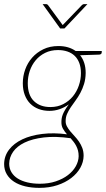

<svg xmlns="http://www.w3.org/2000/svg" viewBox="-41 -723 513 930"><path d="M0 0ZM374 -369.5Q373.5 -340 366.2 -316.5Q359 -293 348.2 -273Q337.5 -253 325 -236.2Q312.5 -219.5 301.8 -203.5Q291 -187.5 284 -171.5Q277 -155.5 277 -137.5Q276.5 -123.5 283 -111.2Q289.5 -99 299.2 -87.2Q309 -75.5 320.5 -63.2Q332 -51 341.8 -36.8Q351.5 -22.5 357.8 -5.8Q364 11 364 32Q363.5 62 348 89.8Q332.5 117.5 304.2 139.2Q276 161 236.8 174Q197.5 187 150 187Q112.5 187 81 179.5Q49.5 172 27 157.2Q4.5 142.5 -8.2 121Q-21 99.5 -21 71.5Q-20.5 32.5 2.8 2Q26 -28.5 67 -48Q108 -67.5 163.5 -74.2Q219 -81 283.5 -72.5Q272 -85.5 264 -99.5Q256 -113.5 256.5 -132.5Q256.5 -141.5 258 -150.5Q259.5 -159.5 263.5 -169.5Q267.5 -179.5 274.5 -191.2Q281.5 -203 292.5 -217.5Q271.5 -202.5 247.8 -194.2Q224 -186 198.5 -186Q170 -186 146.2 -195Q122.5 -204 105.5 -221Q88.5 -238 79 -263Q69.5 -288 69.5 -320Q69.5 -354 81 -386.2Q92.5 -418.5 114.8 -443.8Q137 -469 169 -484.5Q201 -500 242 -500Q291.5 -500 325.5 -476H452L451.5 -467Q451 -464.5 448.8 -462Q446.5 -459.5 440.5 -458.5L347 -455.5Q360 -439.5 367 -418Q374 -396.5 374 -369.5ZM340 33.5Q340 18.5 336.8 6.2Q333.5 -6 328 -16.5Q322.5 -27 315.5 -36Q308.5 -45 301 -53.5Q226.5 -64 171 -57.2Q115.5 -50.5 78.2 -32.5Q41 -14.5 22.5 12.2Q4 39 3.5 69.5Q3.5 93 14.5 111.2Q25.5 129.5 45 141.8Q64.5 154 91.8 160.5Q119 167 152 167Q194.5 167 229 155.5Q263.5 144 288 125.2Q312.5 106.5 326 82.5Q339.5 58.5 340 33.5ZM203 -204.5Q238 -204.5 265.5 -218.8Q293 -233 312 -256.2Q331 -279.5 341 -309Q351 -338.5 351 -368.5Q351 -397 343 -418Q335 -439 320.5 -452.8Q306 -466.5 285.5 -473.5Q265 -480.5 240 -480.5Q205 -480.5 177.8 -467Q150.5 -453.5 131.8 -431Q113 -408.5 103.2 -379.5Q93.5 -350.5 93.5 -320Q93.5 -262.5 123.2 -233.5Q153 -204.5 203 -204.5ZM271 -585H250.5L165.5 -703H182.5Q185.5 -703 188 -701.5Q190.5 -700 191.5 -698.5L259.5 -606L262.5 -601.5L267 -606L356 -698.5Q361 -703 365.5 -703H382.5Z"/></svg>

Font: Lato Thin
Style: Italic
Weight: 200
Italic angle: -7°
Designer: Lukasz Dziedzic
Foundry: tyPoland Lukasz Dziedzic
Version: Version 2.007; 2014-02-27